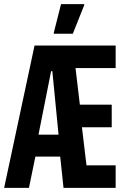

<svg xmlns="http://www.w3.org/2000/svg" viewBox="-31 -908 606 928"><path d="M136 -688H528V-579H334L355 -402H509V-293H365L387 -109H528V0H276L260 -151H140L109 0H-11ZM252 -257 222 -564H216L155 -257ZM229 -750 264 -888H376V-883L321 -745H229Z"/></svg>

Font: Saira ExtraCondensed
Style: Bold
Weight: 700
Width: 2
Designer: Hector Gatti with collaboration of the Omnibus-Type team
Foundry: Omnibus-Type
Version: Version 0.072; ttfautohint (v1.8)